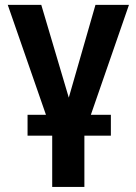

<svg xmlns="http://www.w3.org/2000/svg" viewBox="-20 -548 548 772"><path d="M319.3 -48.8V203.6H189.9V-48.8ZM248.5 -127.4 363.8 -528.3H498.5L315.4 0H228ZM146 -528.3 265.6 -125 281.7 0H194.8L11.2 -528.3ZM425.8 -86.4V-2.4H90.8V-86.4Z"/></svg>

Font: Roboto SemiBold
Style: Regular
Weight: 600
Designer: Christian Robertson
Foundry: Google
Version: Version 3.009; 2024